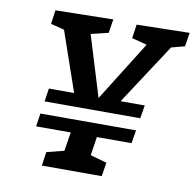

<svg xmlns="http://www.w3.org/2000/svg" viewBox="-79 -782 874 862"><g transform="rotate(10 358.5 -351.0)"><path d="M717 -702 707 -639 646 -623 465 -346H575L565 -286H129L138 -346H253L159 -618L97 -634L106 -697L369 -702L359 -639L280 -620L365 -343L536 -616L467 -634L476 -697ZM269 -169H111L120 -229H556L546 -169H388L375 -84L450 -63L440 0H167L176 -63L255 -83Z"/></g></svg>

Font: Bitter Pro SemiBold
Style: Italic
Weight: 600
Italic angle: -9°
Designer: Sol Matas, and Bitter project Authors
Foundry: Sol Matas
Version: Version 1.010